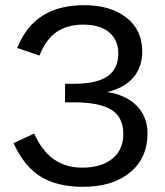

<svg xmlns="http://www.w3.org/2000/svg" viewBox="-20 -718 644 748"><path d="M303.2 9.8Q203.6 9.8 139.2 -29.5Q74.7 -68.8 32.7 -160.2L113.3 -197.8Q171.4 -64.9 299.8 -64.9Q374.5 -64.9 417.5 -99.6Q460.4 -134.3 460.4 -196.8Q460.4 -261.7 413.6 -290.5Q366.7 -319.3 268.1 -319.3H233.4V-391.6H268.1Q356.4 -391.6 398.7 -420.7Q440.9 -449.7 440.9 -509.8Q440.9 -562 405.5 -592Q370.1 -622.1 304.2 -622.1Q242.7 -622.1 200.7 -593.5Q158.7 -564.9 133.8 -501.5L46.9 -531.2Q81.1 -615.7 145.5 -656.7Q210 -697.8 307.6 -697.8Q411.1 -697.8 472.7 -649.2Q534.2 -600.6 534.2 -518.1Q534.2 -456.1 499 -415.5Q463.9 -375 397.5 -359.4Q471.7 -348.1 513.2 -305.4Q554.7 -262.7 554.7 -198.2Q554.7 -103 487.1 -46.6Q419.4 9.8 303.2 9.8Z"/></svg>

Font: Liberation Sans
Style: Regular
Weight: 400
Designer: Steve Matteson
Foundry: Ascender Corporation
Version: Version 2.00.1